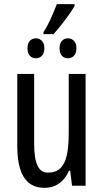

<svg xmlns="http://www.w3.org/2000/svg" viewBox="-20 -892 496 922"><path d="M189 -738Q208 -767 225 -805.5Q242 -844 253 -872H338V-863Q327 -844 310 -820Q293 -796 274 -772Q255 -748 237 -728H189ZM152 -612Q135 -612 123.5 -624Q112 -636 112 -660Q112 -684 123.5 -696Q135 -708 152 -708Q169 -708 181 -696Q193 -684 193 -660Q193 -636 181 -624Q169 -612 152 -612ZM306 -612Q289 -612 277.5 -624Q266 -636 266 -660Q266 -684 277.5 -696Q289 -708 306 -708Q323 -708 335 -696Q347 -684 347 -660Q347 -636 335 -624Q323 -612 306 -612ZM391 -537V0H326L317 -72H311Q300 -46 282.5 -27.5Q265 -9 243 0.5Q221 10 195 10Q147 10 118 -14.5Q89 -39 76 -83Q63 -127 63 -187V-537H144V-202Q144 -131 160 -97Q176 -63 210 -63Q247 -63 269 -83.5Q291 -104 300.5 -145.5Q310 -187 310 -251V-537Z"/></svg>

Font: Noto Sans ExtraCondensed
Style: Regular
Weight: 400
Width: 2
Designer: Monotype Design Team
Foundry: Monotype Imaging Inc.
Version: Version 2.013